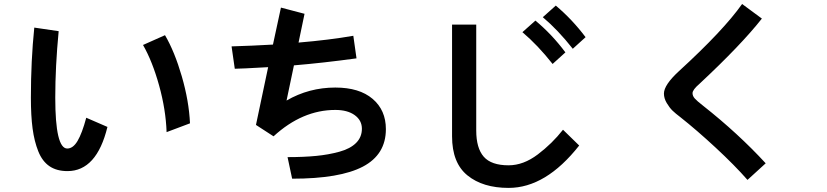

<svg xmlns="http://www.w3.org/2000/svg" viewBox="-20 -833 4040 938"><path d="M130.9 -355.5Q130.9 -537.1 147.5 -698.2L266.6 -680.7Q250 -507.8 250 -356.4Q250 -107.4 308.6 -107.4Q336.9 -107.4 358.9 -144.5Q380.9 -181.6 401.4 -257.8L504.9 -212.9Q452.1 2.9 309.6 2.9Q256.8 2.9 221.7 -21Q186.5 -44.9 167 -93.8Q147.5 -142.6 139.2 -205.1Q130.9 -267.6 130.9 -355.5ZM678.7 -613.3 786.1 -661.1Q833 -581.1 868.2 -460Q903.3 -338.9 908.2 -230.5L793.9 -187.5Q790 -297.9 757.3 -415.5Q724.6 -533.2 678.7 -613.3Z M1416 -513.7 1379.9 -341.8Q1489.3 -405.3 1618.2 -405.3Q1735.4 -405.3 1800.3 -350.1Q1865.2 -294.9 1865.2 -202.1Q1865.2 -78.1 1752.9 -19Q1640.6 40 1407.2 40L1384.8 -65.4Q1463.9 -65.4 1524.4 -71.3Q1585 -77.1 1638.2 -91.8Q1691.4 -106.4 1719.7 -134.8Q1748 -163.1 1748 -204.1Q1748 -245.1 1712.9 -270.5Q1677.7 -295.9 1618.2 -295.9Q1457 -295.9 1316.4 -167L1230.5 -222.7L1290 -504.9Q1153.3 -497.1 1127 -497.1L1111.3 -606.4Q1212.9 -609.4 1313.5 -615.2L1352.5 -795.9L1467.8 -765.6L1438.5 -625Q1588.9 -637.7 1706.1 -658.2L1721.7 -547.9Q1556.6 -525.4 1416 -513.7Z M2631.8 -749 2695.3 -805.7Q2775.4 -738.3 2840.8 -651.4L2778.3 -594.7Q2706.1 -686.5 2631.8 -749ZM2532.2 -675.8 2595.7 -732.4Q2676.8 -665 2742.2 -577.1L2679.7 -520.5Q2607.4 -612.3 2532.2 -675.8ZM2188.5 -167V-712.9H2306.6V-195.3Q2306.6 -109.4 2343.3 -67.4Q2379.9 -25.4 2464.8 -25.4Q2537.1 -25.4 2607.4 -78.6Q2677.7 -131.8 2730.5 -199.2L2809.6 -122.1Q2646.5 85 2464.8 85Q2338.9 85 2263.7 23.9Q2188.5 -37.1 2188.5 -167Z M3223.6 -376Q3223.6 -418 3296.9 -485.4Q3514.6 -684.6 3605.5 -813.5L3702.1 -742.2Q3600.6 -613.3 3397.5 -423.8Q3363.3 -394.5 3363.3 -377.9Q3363.3 -364.3 3374 -352.1Q3384.8 -339.8 3415 -316.4Q3586.9 -180.7 3720.7 -35.2L3631.8 45.9Q3569.3 -25.4 3476.1 -111.8Q3382.8 -198.2 3303.7 -260.7Q3280.3 -278.3 3265.6 -292.5Q3251 -306.6 3237.3 -329.6Q3223.6 -352.5 3223.6 -376Z"/></svg>

Font: Gothic A1
Style: Bold
Weight: 700
Version: Version 2.50